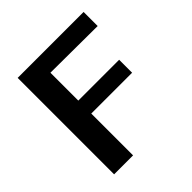

<svg xmlns="http://www.w3.org/2000/svg" viewBox="-184 -833 974 974"><g transform="rotate(-45 303.0 -346.0)"><path d="M87 0V-692H560V-591L223 -593V-393H516V-300H223V0Z"/></g></svg>

Font: Coval
Style: Bold
Weight: 700
Foundry: Context Ltd
Version: Version 001.000